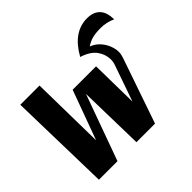

<svg xmlns="http://www.w3.org/2000/svg" viewBox="-154 -833 1017 1017"><g transform="rotate(-45 354.5 -324.5)"><path d="M38.1 -575.2H182.1L189 -158.2L290.5 -435.5H465.8L470.2 -167L541.5 -371.1Q547.4 -387.2 547.4 -404.3Q547.4 -443.8 523.2 -477.8Q499 -511.7 441.4 -529.8Q507.8 -649.4 611.8 -649.4Q659.2 -649.4 684.3 -623Q709.5 -596.7 709.5 -543.5Q691.4 -552.2 670.2 -557.1Q648.9 -562 627.9 -562Q591.8 -562 566.7 -556.2Q541.5 -550.3 516.6 -533.2Q544.9 -522.9 564.9 -501.2Q585 -479.5 595.2 -453.4Q605.5 -427.2 605.5 -404.8Q605.5 -386.7 599.1 -368.2L472.2 0H333L324.7 -369.6L190.9 0H51.8Z"/></g></svg>

Font: Pattaya
Style: Regular
Weight: 400
Designer: Pablo Impallari / Thai characters Designed by Thanarat Vachiruckul and Suppakit Chalermlarp
Foundry: Pablo Impallari
Version: Version 2.000